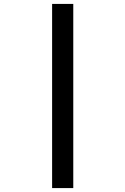

<svg xmlns="http://www.w3.org/2000/svg" viewBox="-20 -850 640 980"><path d="M246 110V-830H354V110Z"/></svg>

Font: JetBrains Mono SemiBold
Style: Regular
Weight: 472
Monospace: yes
Designer: Philipp Nurullin, Konstantin Bulenkov
Foundry: JetBrains
Version: Version 2.305; ttfautohint (v1.8.4.7-5d5b)